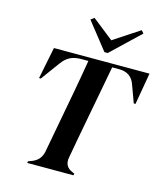

<svg xmlns="http://www.w3.org/2000/svg" viewBox="-128 -979 919 1075"><g transform="rotate(15 332.0 -442.0)"><path d="M132 0 134 -10 158 -19Q204 -38 214 -87L263 -350Q271 -392 280.5 -443.5Q290 -495 299 -546.5Q308 -598 315 -640H272Q236 -640 210 -627Q184 -614 163 -585L83 -476H73L110 -660H664L632 -476H622L585 -577Q563 -640 494 -640H453L391 -311Q381 -260 370.5 -201.5Q360 -143 350 -88Q341 -36 389 -16L402 -10L400 0ZM286 -882 409 -785 559 -884 573 -868 408 -711H389L266 -867Z"/></g></svg>

Font: DeepMind Serif Display
Style: Italic
Weight: 400
Italic angle: -12°
Designer: Frank Grießhammer / Modifications: Colophon Foundry
Foundry: Colophon Foundry
Version: Version 5.003; ttfautohint (v1.8.2)